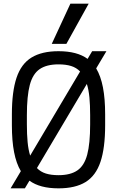

<svg xmlns="http://www.w3.org/2000/svg" viewBox="-20 -1020 640 1050"><path d="M38 10 94 -84Q69 -126 57 -188Q45 -250 45 -335V-395Q45 -519 70.5 -595Q96 -671 152.5 -705.5Q209 -740 300 -740Q402 -740 459 -698L484 -740H562L506 -646Q531 -604 543 -542Q555 -480 555 -395V-335Q555 -211 529.5 -135Q504 -59 448 -24.5Q392 10 300 10Q198 10 141 -32L116 10ZM145 -169 418 -629Q398 -650 369 -659Q340 -668 300 -668Q235 -668 197 -642Q159 -616 143 -555.5Q127 -495 127 -390V-340Q127 -285 131 -243Q135 -201 145 -169ZM300 -62Q365 -62 403 -88Q441 -114 457 -174.5Q473 -235 473 -340V-390Q473 -445 469 -487Q465 -529 455 -561L182 -101Q202 -80 231 -71Q260 -62 300 -62ZM343 -780H263L365 -1000H465Z"/></svg>

Font: M PLUS Code Latin 60
Style: Regular
Weight: 400
Width: 7
Monospace: yes
Designer: Coji Morishita
Foundry: UNDERFOREST DESIGN
Version: Version 1.005; ttfautohint (v1.8.3)